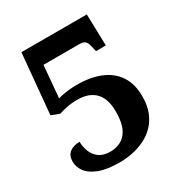

<svg xmlns="http://www.w3.org/2000/svg" viewBox="-171 -833 901 961"><g transform="rotate(-30 279.5 -352.0)"><path d="M245 10Q170 10 125 -7.5Q80 -25 60 -52.5Q40 -80 40 -111Q40 -146 62 -163Q84 -180 120 -180Q120 -152 130.5 -124Q141 -96 165 -78Q189 -60 230 -60Q263 -60 291 -74.5Q319 -89 336 -124Q353 -159 353 -220Q353 -295 317.5 -331.5Q282 -368 217 -368Q179 -368 154 -362.5Q129 -357 106 -350L60 -368L92 -714H470L475 -532H418L410 -566Q407 -578 402.5 -586.5Q398 -595 389 -599.5Q380 -604 364 -604H156L140 -419Q151 -423 169 -426.5Q187 -430 208.5 -432Q230 -434 250 -434Q328 -434 385.5 -410.5Q443 -387 474.5 -339.5Q506 -292 506 -220Q506 -168 490.5 -129.5Q475 -91 449 -64.5Q423 -38 389 -21.5Q355 -5 318 2.5Q281 10 245 10Z"/></g></svg>

Font: Noto Serif Kannada
Style: Regular
Weight: 400
Designer: Universal Thirst, Indian Type Foundry and the Monotype Design Team
Foundry: Monotype Imaging Inc.
Version: Version 2.003